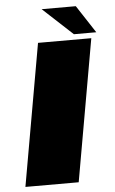

<svg xmlns="http://www.w3.org/2000/svg" viewBox="-57 -871 546 910"><g transform="rotate(-5 216.0 -416.0)"><path d="M26.5 0H280L399 -675H145.5ZM318.5 -701H425L339 -832.5H176.5Z"/></g></svg>

Font: Anybody Expanded Black
Style: Italic
Weight: 900
Width: 7
Italic angle: -10°
Version: Version 1.113;gftools[0.9.25]